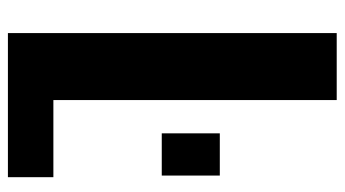

<svg xmlns="http://www.w3.org/2000/svg" viewBox="-208 -642 850 473"><g transform="rotate(90 216.5 -405.0)"><path d="M61 0V-810H226V-112H416V0ZM308 -379V-522H412V-379Z"/></g></svg>

Font: Oswald SemiBold
Style: Regular
Weight: 600
Designer: Vernon Adams
Foundry: Vernon Adams
Version: Version 4.100; ttfautohint (v1.8.1.43-b0c9)